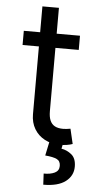

<svg xmlns="http://www.w3.org/2000/svg" viewBox="-60 -712 482 961"><g transform="rotate(5 181.5 -231.5)"><path d="M313.5 -545.9V-474.6H31.2V-545.9ZM113.3 -675.8H196.3V-156.2Q196.3 -127.9 204.1 -109.9Q211.9 -91.8 228 -83Q244.1 -74.2 269.5 -74.2Q277.8 -74.2 286.9 -75.2Q295.9 -76.2 306.6 -78.1L324.2 -2.9Q312.5 1.5 295.7 4.2Q278.8 6.8 261.7 6.8Q217.8 6.8 184.3 -11Q150.9 -28.8 132.1 -60.5Q113.3 -92.3 113.3 -133.8ZM207 -2.9H276.4L270.5 25.4Q298.3 29.8 321.5 48.8Q344.7 67.9 344.7 109.4Q344.7 155.3 306.9 184.1Q269 212.9 195.3 212.9L192.4 157.2Q225.6 157.7 247.6 147.2Q269.5 136.7 269.5 112.3Q269.5 87.9 251.2 78.9Q232.9 69.8 192.4 66.4Z"/></g></svg>

Font: Inter V
Style: 
Weight: 400
Designer: Rasmus Andersson
Foundry: rsms
Version: Version 4.000;git-a3f224843